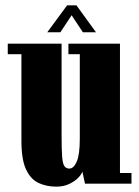

<svg xmlns="http://www.w3.org/2000/svg" viewBox="-20 -686 520 717"><path d="M190 11Q154 11 124.5 -2.5Q95 -16 77.5 -52.8Q60 -89.5 60 -160V-483.5H9V-523H210V-177.5Q210 -128 212 -101.8Q214 -75.5 220.2 -66Q226.5 -56.5 239 -56.5Q255 -56.5 266.5 -82.2Q278 -108 278 -169V-483.5H235.5V-523H428V-40H471V0H297.5L287.5 -45.5Q285 -35.5 272.2 -22.2Q259.5 -9 238.5 1Q217.5 11 190 11ZM156.5 -565.5 230.5 -666H265.5L338.5 -565.5H289.5L247.5 -629L205.5 -565.5Z"/></svg>

Font: Imbue 10pt Black
Style: Regular
Weight: 900
Designer: Tyler Finck
Foundry: Etcetera Type Company
Version: Version 1.102; ttfautohint (v1.8.3)